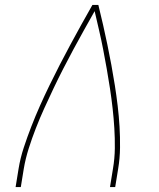

<svg xmlns="http://www.w3.org/2000/svg" viewBox="-20 -755 640 775"><path d="M43 0 55 -74Q62 -117 76 -159.5Q90 -202 106.5 -244.5Q123 -287 141.5 -328.5Q160 -370 180 -411Q200 -452 221 -493Q242 -534 264 -574.5Q286 -615 308 -655Q330 -695 353 -735H377Q387 -695 396 -655Q405 -615 413.5 -574.5Q422 -534 429.5 -493Q437 -452 443.5 -411Q450 -370 455 -328Q460 -286 462.5 -244Q465 -202 464.5 -159Q464 -116 457 -74L445 0H424L436 -74Q443 -115 443.5 -156Q444 -197 441.5 -237.5Q439 -278 434.5 -318Q430 -358 424 -397.5Q418 -437 411 -476.5Q404 -516 396.5 -555Q389 -594 380 -632.5Q371 -671 362 -710Q340 -671 318.5 -632.5Q297 -594 276 -555Q255 -516 235 -477Q215 -438 196 -398Q177 -358 159 -318.5Q141 -279 125 -238Q109 -197 96 -156Q83 -115 76 -74L64 0Z"/></svg>

Font: Iosevka Curly Thin Extended
Style: Italic
Weight: 100
Width: 7
Italic angle: -9°
Monospace: yes
Designer: Belleve Invis
Foundry: Belleve Invis
Version: Version 11.1.0; ttfautohint (v1.8.3)